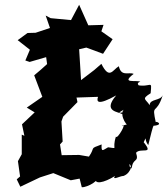

<svg xmlns="http://www.w3.org/2000/svg" viewBox="-20 -757 701 803"><path d="M411 -532 451 -593 404 -626 413 -653 309 -650 353 -643 311 -737 277 -673 192 -681 171 -692 189 -640 129 -620 95 -619 54 -589 105 -549 86 -504 104 -498 173 -518 177 -489C159 -473 142 -457 123 -442L157 -352L92 -307L125 -287L72 -237L82 -189L71 -194V-112L55 -83L64 -19L50 -7L65 24L147 -15L203 -33L276 -3L313 -10L322 26C344 28 406 -6 381 -19C368 20 416 7 461 -21C446 0 484 -22 496 -21C533 -34 534 -84 529 -72C524 -27 514 -104 531 -51C534 -99 563 -75 549 -118C567 -141 626 -107 581 -162C596 -192 581 -175 600 -150C610 -193 620 -229 622 -231C672 -235 625 -256 632 -243C613 -331 633 -270 661 -360C652 -334 606 -345 606 -317C589 -344 570 -342 610 -367C616 -428 612 -388 549 -402C588 -385 536 -407 567 -415C551 -424 483 -405 539 -448C518 -457 487 -435 477 -480C451 -465 438 -422 404 -490L374 -464L319 -422L311 -551L341 -558C364 -549 389 -541 411 -532ZM489 -231C516 -251 469 -170 465 -186C446 -129 478 -136 432 -141C410 -129 403 -118 405 -153C351 -133 381 -144 352 -102L311 -109L238 -108L231 -153L242 -165L237 -249L244 -269L304 -330L300 -349L390 -352C383 -332 387 -314 466 -358C407 -289 477 -290 490 -280C512 -297 451 -272 497 -298C477 -276 517 -214 521 -239Z"/></svg>

Font: Asimov Aggro
Style: It
Weight: 500
Designer: Google
Version: Version 2.000980; 2014